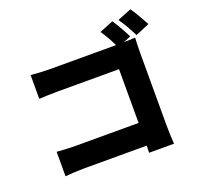

<svg xmlns="http://www.w3.org/2000/svg" viewBox="-156 -1043 1312 1275"><g transform="rotate(-20 500.0 -406.0)"><path d="M856 -586C856 -619 858 -663 859 -687C846 -686 809 -685 778 -684L831 -706C814 -742 780 -803 754 -841L656 -801C679 -768 705 -723 723 -684H254C218 -684 162 -687 122 -691V-523C153 -525 209 -527 254 -527H687V-147H242C195 -147 149 -150 110 -153V20C146 16 209 13 247 13H686L685 63H861C858 24 856 -33 856 -67ZM795 -835C823 -797 853 -741 874 -700L973 -742C955 -776 920 -837 894 -875Z"/></g></svg>

Font: Noto Sans T Chinese Black
Style: Bold
Weight: 900
Designer: Ryoko NISHIZUKA (kana & ideographs); Paul D. Hunt (Latin, Greek & Cyrillic); Wenlong ZHANG (bopomofo); Sandoll Communica
Foundry: Adobe Systems Incorporated
Version: Version 1.000;PS 1;hotconv 1.0.78;makeotf.lib2.5.61930